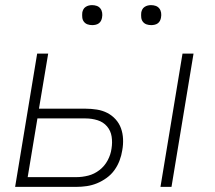

<svg xmlns="http://www.w3.org/2000/svg" viewBox="-20 -729 840 749"><path d="M606 0 692 -520H735L649 0ZM39 0 125 -520H168L132 -305H314Q336 -305 358 -301.5Q380 -298 398.5 -288.5Q417 -279 431 -263.5Q445 -248 452 -228.5Q459 -209 460 -187Q461 -165 457 -143Q454 -123 446.5 -103Q439 -83 426.5 -65.5Q414 -48 396 -35Q378 -22 358.5 -14Q339 -6 318.5 -3Q298 0 278 0ZM88 -38H278Q301 -38 324.5 -44Q348 -50 368 -65.5Q388 -81 400 -103.5Q412 -126 415 -149Q419 -173 415.5 -196Q412 -219 397.5 -236Q383 -253 360.5 -260Q338 -267 314 -267H126ZM570 -631Q560 -631 551.5 -634Q543 -637 537.5 -644Q532 -651 531 -660.5Q530 -670 531 -680Q532 -686 535 -692Q538 -698 544 -702Q550 -706 556.5 -707.5Q563 -709 569 -709Q579 -709 587.5 -706Q596 -703 601.5 -696Q607 -689 608.5 -679.5Q610 -670 608 -660Q607 -654 604 -648Q601 -642 595.5 -638Q590 -634 583 -632.5Q576 -631 570 -631ZM340 -631Q330 -631 321.5 -634Q313 -637 307.5 -644Q302 -651 301 -660.5Q300 -670 301 -680Q302 -686 305 -692Q308 -698 314 -702Q320 -706 326.5 -707.5Q333 -709 339 -709Q349 -709 357.5 -706Q366 -703 371.5 -696Q377 -689 378.5 -679.5Q380 -670 378 -660Q377 -654 374 -648Q371 -642 365.5 -638Q360 -634 353 -632.5Q346 -631 340 -631Z"/></svg>

Font: Iosevka Aile XLt Obl
Style: Regular
Weight: 200
Italic angle: -9°
Designer: Belleve Invis
Foundry: Belleve Invis
Version: Version 31.1.0; ttfautohint (v1.8.4)